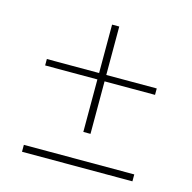

<svg xmlns="http://www.w3.org/2000/svg" viewBox="-86 -663 723 724"><g transform="rotate(15 275.0 -301.5)"><path d="M265 -158V-363H61V-388H265V-577H293V-388H490V-363H293V-158ZM61 -26V-53H492V-26Z"/></g></svg>

Font: Inconsolata SemiExpanded ExtraLight
Style: Regular
Weight: 200
Width: 6
Monospace: yes
Designer: Raph Levien, Cyreal, Brenton Simpson
Foundry: Raph Levien, Cyreal, Google
Version: Version 3.001; ttfautohint (v1.8.2.53-6de2)